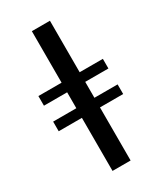

<svg xmlns="http://www.w3.org/2000/svg" viewBox="-182 -778 714 846"><g transform="rotate(-30 175.5 -355.5)"><path d="M130 0V-270H12V-319H130V-400H12V-449H130V-711H222V-449H340V-400H222V-319H340V-270H222V0Z"/></g></svg>

Font: Junicode SmExp
Style: Bold
Weight: 700
Width: 6
Designer: Peter S. Baker
Version: Version 2.205; ttfautohint (v1.8.4)